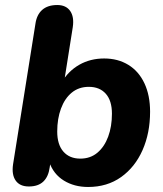

<svg xmlns="http://www.w3.org/2000/svg" viewBox="-20 -734 650 765"><path d="M331 11Q276 11 234.5 -14.5Q193 -40 176 -89L186 -122L178 -67Q173 -30 152.5 -10.5Q132 9 95 9Q59 9 42.5 -14.5Q26 -38 32 -79L121 -638Q126 -675 148 -694.5Q170 -714 208 -714Q243 -714 259.5 -690.5Q276 -667 270 -626L235 -405H225Q252 -451 296 -476Q340 -501 395 -501Q450 -501 491.5 -475.5Q533 -450 555.5 -402Q578 -354 578 -289Q578 -204 548 -136Q518 -68 462.5 -28.5Q407 11 331 11ZM300 -102Q340 -102 368 -125.5Q396 -149 411 -189.5Q426 -230 426 -281Q426 -333 401.5 -360.5Q377 -388 334 -388Q294 -388 266 -365Q238 -342 223 -301.5Q208 -261 208 -210Q208 -158 232.5 -130Q257 -102 300 -102Z"/></svg>

Font: Nunito ExtraLight ExtraBold
Style: Italic
Weight: 800
Italic angle: -9°
Version: Version 3.602